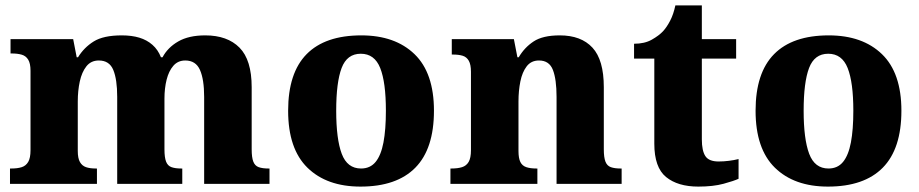

<svg xmlns="http://www.w3.org/2000/svg" viewBox="-20 -681 3402 711"><path d="M17 0V-57H22Q45 -57 60.5 -62Q76 -67 84.5 -81.5Q93 -96 93 -125V-419Q93 -446 84.5 -460Q76 -474 60.5 -478.5Q45 -483 23 -483H19V-536H251L264 -469H269Q291 -505 327 -527.5Q363 -550 431 -550Q468 -550 496 -541.5Q524 -533 544.5 -515Q565 -497 576 -469H582Q601 -505 640 -527.5Q679 -550 740 -550Q822 -550 867 -504.5Q912 -459 912 -358V-128Q912 -98 918 -82.5Q924 -67 938 -62Q952 -57 974 -57H978V0H736V-322Q736 -387 720.5 -422Q705 -457 666 -457Q639 -457 622 -437.5Q605 -418 597 -386Q589 -354 589 -316V-128Q589 -98 595 -82.5Q601 -67 615 -62Q629 -57 651 -57H655V0H414V-322Q414 -387 399.5 -422Q385 -457 346 -457Q317 -457 300 -435.5Q283 -414 275.5 -379.5Q268 -345 268 -305V-122Q268 -95 276 -81Q284 -67 298.5 -62Q313 -57 335 -57H339V0Z M1315 10Q1190 10 1118.5 -60Q1047 -130 1047 -271Q1047 -411 1115.5 -480.5Q1184 -550 1318 -550Q1443 -550 1515 -480.5Q1587 -411 1587 -271Q1587 -130 1518 -60Q1449 10 1315 10ZM1317 -57Q1351 -57 1371 -81.5Q1391 -106 1400 -153.5Q1409 -201 1409 -271Q1409 -376 1388 -429Q1367 -482 1316 -482Q1265 -482 1245 -429Q1225 -376 1225 -271Q1225 -166 1245.5 -111.5Q1266 -57 1317 -57Z M1648 0V-57H1652Q1675 -57 1691 -62Q1707 -67 1715.5 -81.5Q1724 -96 1724 -125V-415Q1724 -442 1716 -456Q1708 -470 1693.5 -474.5Q1679 -479 1657 -479H1653V-536H1883L1896 -469H1901Q1922 -505 1956 -527.5Q1990 -550 2053 -550Q2132 -550 2174 -504.5Q2216 -459 2216 -358V-128Q2216 -98 2222 -82.5Q2228 -67 2242 -62Q2256 -57 2278 -57H2282V0H2041V-322Q2041 -387 2027.5 -422Q2014 -457 1976 -457Q1947 -457 1930.5 -435.5Q1914 -414 1907 -379.5Q1900 -345 1900 -305V-122Q1900 -95 1907 -81Q1914 -67 1929 -62Q1944 -57 1966 -57H1970V0Z M2566 10Q2490 10 2446.5 -25.5Q2403 -61 2403 -149V-464H2328V-519Q2367 -519 2393.5 -534Q2420 -549 2435 -565Q2449 -580 2461.5 -604Q2474 -628 2481 -661H2579V-536H2706V-464H2579V-165Q2579 -123 2592 -103Q2605 -83 2641 -83Q2660 -83 2679.5 -85.5Q2699 -88 2715 -92V-19Q2698 -11 2659.5 -0.5Q2621 10 2566 10Z M3046 10Q2921 10 2849.5 -60Q2778 -130 2778 -271Q2778 -411 2846.5 -480.5Q2915 -550 3049 -550Q3174 -550 3246 -480.5Q3318 -411 3318 -271Q3318 -130 3249 -60Q3180 10 3046 10ZM3048 -57Q3082 -57 3102 -81.5Q3122 -106 3131 -153.5Q3140 -201 3140 -271Q3140 -376 3119 -429Q3098 -482 3047 -482Q2996 -482 2976 -429Q2956 -376 2956 -271Q2956 -166 2976.5 -111.5Q2997 -57 3048 -57Z"/></svg>

Font: Noto Serif Khmer ExtraBold
Style: Regular
Weight: 800
Version: Version 2.003